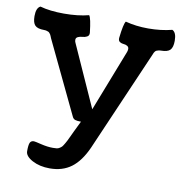

<svg xmlns="http://www.w3.org/2000/svg" viewBox="-79 -611 832 857"><g transform="rotate(10 337.0 -183.0)"><path d="M217.8 -402.8 343.3 -123.5 452.1 -402.8Q454.6 -410.2 454.6 -416Q454.6 -425.3 447 -429.7Q439.5 -434.1 430.4 -434.6Q421.4 -435.1 413.8 -439.7Q406.2 -444.3 406.2 -454.6V-458Q413.6 -523.4 422.9 -534.7Q470.7 -522 525.9 -522Q584.5 -522 633.8 -534.7Q652.8 -525.9 652.8 -488.3Q652.8 -458.5 641.1 -446.5Q629.4 -434.6 600.1 -434.6Q593.3 -434.6 587.9 -433.1Q582.5 -431.6 579.3 -430.2Q576.2 -428.7 573.2 -424.8Q570.3 -420.9 569.3 -418.7Q568.4 -416.5 566.2 -411.1Q564 -405.8 563 -403.8L367.7 46.4Q338.9 110.4 299.1 139.9Q259.3 169.4 201.7 169.4Q155.8 169.4 122.6 151.6Q89.4 133.8 89.4 111.3Q89.4 82.5 94.2 72.5Q99.1 62.5 111.8 62.5Q116.7 62.5 145.8 69.6Q174.8 76.7 199.7 76.7Q210.9 76.7 217.3 75.9Q223.6 75.2 230.5 70.8Q237.3 66.4 240.7 62.5Q244.1 58.6 251.5 45.9Q258.8 33.2 263.7 22.2Q268.6 11.2 280.5 -13.4Q292.5 -38.1 303.2 -60.1Q285.2 -60.1 276.4 -63.2Q267.6 -66.4 263.2 -76.7L106.9 -403.8Q106.4 -405.3 104 -411.1Q101.6 -417 100.6 -418.7Q99.6 -420.4 96.4 -424.6Q93.3 -428.7 90.1 -430.2Q86.9 -431.6 81.8 -433.1Q76.7 -434.6 69.8 -434.6Q40.5 -434.6 28.8 -446.5Q17.1 -458.5 17.1 -488.3Q17.1 -525.9 36.1 -534.7Q80.6 -522 144 -522Q208.5 -522 256.8 -534.7Q266.1 -523.4 273.4 -458V-454.6Q273.4 -444.3 264.2 -439.5Q254.9 -434.6 244.1 -434.1Q233.4 -433.6 224.1 -429.4Q214.8 -425.3 214.8 -416Q214.8 -408.2 217.8 -402.8Z"/></g></svg>

Font: Coustard
Style: Regular
Weight: 400
Foundry: vernon adams
Version: Version 1.000